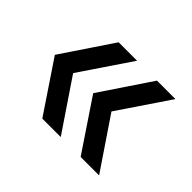

<svg xmlns="http://www.w3.org/2000/svg" viewBox="-95 -634 740 740"><g transform="rotate(45 275.5 -264.0)"><path d="M50.8 -263.7 190.4 -471.7H291L150.4 -263.7L291 -55.7H190.4ZM259.8 -263.7 399.4 -471.7H500L359.4 -263.7L500 -55.7H399.4Z"/></g></svg>

Font: Wanted Sans Std Variable
Style: Regular
Weight: 400
Designer: Original Design by Kil Hyung-jin and Kang Hanbin, Wanted Lab, Inc;
Foundry: Wanted Lab, Inc.
Version: Version 1.003;Glyphs 3.2 (3227)